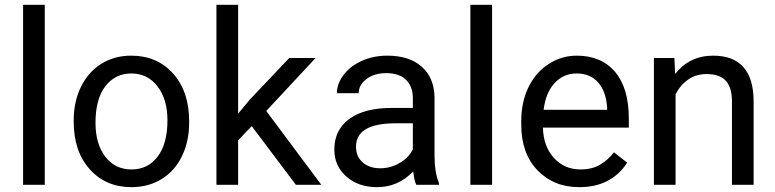

<svg xmlns="http://www.w3.org/2000/svg" viewBox="-20 -770 3228 800"><path d="M166.5 0H76.2V-750H166.5Z M287.1 -269Q287.1 -346.7 317.6 -408.7Q348.1 -470.7 402.6 -504.4Q457 -538.1 526.9 -538.1Q634.8 -538.1 701.4 -463.4Q768.1 -388.7 768.1 -264.6V-258.3Q768.1 -181.2 738.5 -119.9Q709 -58.6 654.1 -24.4Q599.1 9.8 527.8 9.8Q420.4 9.8 353.8 -64.9Q287.1 -139.6 287.1 -262.7ZM377.9 -258.3Q377.9 -170.4 418.7 -117.2Q459.5 -64 527.8 -64Q596.7 -64 637.2 -117.9Q677.7 -171.9 677.7 -269Q677.7 -356 636.5 -409.9Q595.2 -463.9 526.9 -463.9Q460 -463.9 418.9 -410.6Q377.9 -357.4 377.9 -258.3Z M1028.8 -244.6 972.2 -185.5V0H881.8V-750H972.2V-296.4L1020.5 -354.5L1185.1 -528.3H1294.9L1089.4 -307.6L1318.8 0H1212.9Z M1714.4 0Q1706.5 -15.6 1701.7 -55.7Q1638.7 9.8 1551.3 9.8Q1473.1 9.8 1423.1 -34.4Q1373 -78.6 1373 -146.5Q1373 -229 1435.8 -274.7Q1498.5 -320.3 1612.3 -320.3H1700.2V-361.8Q1700.2 -409.2 1671.9 -437.3Q1643.6 -465.3 1588.4 -465.3Q1540 -465.3 1507.3 -440.9Q1474.6 -416.5 1474.6 -381.8H1383.8Q1383.8 -421.4 1411.9 -458.3Q1439.9 -495.1 1488 -516.6Q1536.1 -538.1 1593.8 -538.1Q1685.1 -538.1 1736.8 -492.4Q1788.6 -446.8 1790.5 -366.7V-123.5Q1790.5 -50.8 1809.1 -7.8V0ZM1564.5 -68.8Q1606.9 -68.8 1645 -90.8Q1683.1 -112.8 1700.2 -147.9V-256.3H1629.4Q1463.4 -256.3 1463.4 -159.2Q1463.4 -116.7 1491.7 -92.8Q1520 -68.8 1564.5 -68.8Z M2030.3 0H1939.9V-750H2030.3Z M2394 9.8Q2286.6 9.8 2219.2 -60.8Q2151.9 -131.3 2151.9 -249.5V-266.1Q2151.9 -344.7 2181.9 -406.5Q2211.9 -468.3 2265.9 -503.2Q2319.8 -538.1 2382.8 -538.1Q2485.8 -538.1 2543 -470.2Q2600.1 -402.3 2600.1 -275.9V-238.3H2242.2Q2244.1 -160.2 2287.8 -112.1Q2331.5 -64 2398.9 -64Q2446.8 -64 2480 -83.5Q2513.2 -103 2538.1 -135.3L2593.3 -92.3Q2526.9 9.8 2394 9.8ZM2382.8 -463.9Q2328.1 -463.9 2291 -424.1Q2253.9 -384.3 2245.1 -312.5H2509.8V-319.3Q2505.9 -388.2 2472.7 -426Q2439.5 -463.9 2382.8 -463.9Z M2790 -528.3 2793 -461.9Q2853.5 -538.1 2951.2 -538.1Q3118.7 -538.1 3120.1 -349.1V0H3029.8V-349.6Q3029.3 -406.7 3003.7 -434.1Q2978 -461.4 2923.8 -461.4Q2879.9 -461.4 2846.7 -438Q2813.5 -414.6 2794.9 -376.5V0H2704.6V-528.3Z"/></svg>

Font: RobotoSquareBracket
Style: Square-Bracket
Weight: 400
Version: Version 2.137; 2017